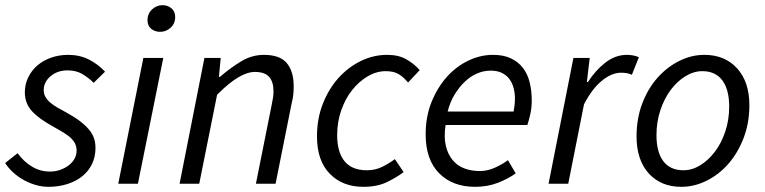

<svg xmlns="http://www.w3.org/2000/svg" viewBox="-24 -710 2956 742"><path d="M163 12Q139 12 114.5 5Q90 -2 67.5 -14.5Q45 -27 26.5 -44Q8 -61 -4 -80L44 -118Q67 -86 99 -66.5Q131 -47 169 -47Q190 -47 208.5 -53.5Q227 -60 241.5 -71Q256 -82 264 -96.5Q272 -111 272 -128Q272 -141 267.5 -152Q263 -163 253 -173.5Q243 -184 225.5 -195Q208 -206 183 -220Q126 -251 99 -281Q72 -311 72 -353Q72 -385 85.5 -412Q99 -439 121.5 -458Q144 -477 174.5 -487.5Q205 -498 239 -498Q284 -498 319.5 -480Q355 -462 382 -433L338 -390Q318 -410 294 -424Q270 -438 237 -438Q198 -438 171.5 -415.5Q145 -393 145 -362Q145 -347 152 -335Q159 -323 171 -313Q183 -303 198.5 -294Q214 -285 231 -276Q264 -258 285.5 -241.5Q307 -225 320.5 -208.5Q334 -192 339.5 -175Q345 -158 345 -138Q345 -104 331.5 -76Q318 -48 293.5 -28.5Q269 -9 235.5 1.5Q202 12 163 12Z M433 0 530 -486H607L509 0ZM595 -587Q575 -587 560.5 -598.5Q546 -610 546 -632Q546 -657 563.5 -673.5Q581 -690 604 -690Q624 -690 638.5 -678Q653 -666 653 -644Q653 -619 635.5 -603Q618 -587 595 -587Z M670 0 766 -486H829L822 -413H826Q868 -449 909 -473.5Q950 -498 996 -498Q1058 -498 1084.5 -466Q1111 -434 1111 -377Q1111 -360 1109.5 -345Q1108 -330 1103 -310L1041 0H965L1025 -300Q1029 -320 1031 -332Q1033 -344 1033 -357Q1033 -394 1016 -413Q999 -432 961 -432Q932 -432 896.5 -411Q861 -390 815 -344L746 0Z M1380 12Q1300 12 1250.5 -38.5Q1201 -89 1201 -183Q1201 -251 1223.5 -308.5Q1246 -366 1283.5 -408Q1321 -450 1370 -474Q1419 -498 1472 -498Q1516 -498 1546 -481Q1576 -464 1598 -439L1553 -391Q1534 -414 1515 -424.5Q1496 -435 1467 -435Q1431 -435 1397 -415Q1363 -395 1336.5 -361.5Q1310 -328 1294.5 -283Q1279 -238 1279 -188Q1279 -122 1307.5 -87Q1336 -52 1394 -52Q1426 -52 1452.5 -65Q1479 -78 1502 -95L1536 -45Q1510 -25 1472 -6.5Q1434 12 1380 12Z M1621 -191Q1621 -260 1644 -316.5Q1667 -373 1703.5 -413.5Q1740 -454 1786.5 -476Q1833 -498 1881 -498Q1922 -498 1950.5 -484.5Q1979 -471 1997 -447.5Q2015 -424 2023 -391.5Q2031 -359 2031 -322Q2031 -293 2025 -267Q2019 -241 2014 -227H1698Q1691 -180 1699 -146.5Q1707 -113 1725.5 -91Q1744 -69 1771 -59Q1798 -49 1830 -49Q1859 -49 1887.5 -61.5Q1916 -74 1939 -91L1969 -40Q1940 -19 1900 -3.5Q1860 12 1812 12Q1725 12 1673 -40.5Q1621 -93 1621 -191ZM1706 -279H1961Q1963 -291 1964.5 -303Q1966 -315 1966 -329Q1966 -350 1961 -369.5Q1956 -389 1945 -404Q1934 -419 1916 -428Q1898 -437 1872 -437Q1845 -437 1819.5 -426Q1794 -415 1772 -394Q1750 -373 1732.5 -344Q1715 -315 1706 -279Z M2096 0 2192 -486H2255L2244 -393H2248Q2277 -438 2315.5 -468Q2354 -498 2399 -498Q2424 -498 2445 -489L2418 -421Q2402 -429 2376 -429Q2340 -429 2302 -398Q2264 -367 2233 -307L2172 0Z M2609 12Q2530 12 2483 -40Q2436 -92 2436 -183Q2436 -252 2458 -310Q2480 -368 2517 -409.5Q2554 -451 2601 -474.5Q2648 -498 2698 -498Q2777 -498 2824.5 -446Q2872 -394 2872 -303Q2872 -234 2849.5 -176Q2827 -118 2790.5 -76.5Q2754 -35 2706.5 -11.5Q2659 12 2609 12ZM2617 -52Q2651 -52 2682.5 -71.5Q2714 -91 2739 -124Q2764 -157 2779 -202Q2794 -247 2794 -298Q2794 -364 2767.5 -399.5Q2741 -435 2690 -435Q2657 -435 2625 -415.5Q2593 -396 2568 -362.5Q2543 -329 2528 -284Q2513 -239 2513 -188Q2513 -122 2539.5 -87Q2566 -52 2617 -52Z"/></svg>

Font: TypoPRO Source Sans Pro
Style: Italic
Weight: 400
Italic angle: -11°
Designer: Paul D. Hunt
Foundry: Adobe Systems Incorporated
Version: Version 1.075;PS 2.000;hotconv 1.0.86;makeotf.lib2.5.63406